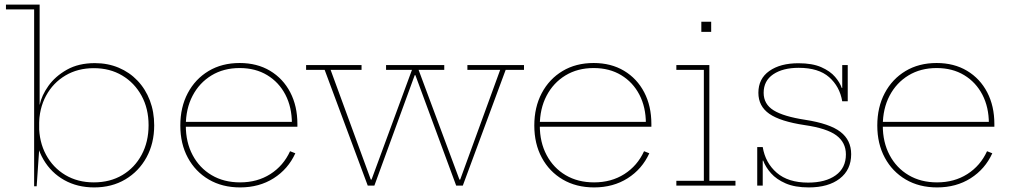

<svg xmlns="http://www.w3.org/2000/svg" viewBox="-20 -810 4411 838"><path d="M129 3V-769H6V-790H153V-318L151 -275V-233L153 -186L140 3ZM391 8Q317.5 8 260.5 -24Q203.5 -56 170 -113Q136.5 -170 133 -244L150.5 -263Q150.5 -191 180.8 -134.8Q211 -78.5 265 -46.2Q319 -14 389.5 -14Q460.5 -14 514.2 -46Q568 -78 598.2 -134.5Q628.5 -191 628.5 -263.5Q628.5 -336 597.8 -392.2Q567 -448.5 513.2 -480.5Q459.5 -512.5 389.5 -512.5Q319.5 -512.5 265.5 -480.5Q211.5 -448.5 181 -392.2Q150.5 -336 150.5 -263L147.5 -353H153.5Q161.5 -393 191.2 -435Q221 -477 272 -505.8Q323 -534.5 394 -534.5Q450.5 -534.5 498 -514.5Q545.5 -494.5 580.2 -458Q615 -421.5 634 -371.8Q653 -322 653 -263Q653 -184.5 619.5 -123.2Q586 -62 527 -27Q468 8 391 8Z M1028 8Q950 8 891.2 -26.5Q832.5 -61 799.8 -121.8Q767 -182.5 767 -262Q767 -342 799.5 -403.5Q832 -465 890.2 -500Q948.5 -535 1026 -535Q1102 -535 1158.8 -501Q1215.5 -467 1246.8 -407Q1278 -347 1278 -269Q1278 -265.5 1278 -262.5Q1278 -259.5 1278 -257H1254Q1254 -260 1254 -263.8Q1254 -267.5 1254 -271Q1254 -342 1225.8 -396.5Q1197.5 -451 1146.2 -482Q1095 -513 1026 -513Q956 -513 903 -480.8Q850 -448.5 820.5 -392Q791 -335.5 791 -262Q791 -189 820.8 -133Q850.5 -77 903.8 -45.5Q957 -14 1028 -14Q1103 -14 1160 -50.2Q1217 -86.5 1246 -150L1269 -141Q1237.5 -72 1174.5 -32Q1111.5 8 1028 8ZM782 -257V-278H1270L1276 -257Z M2020 -526H2267V-505H2187L2000 0H1971L1783 -509L1803 -482H1779L1800 -509L1614 0H1585L1397 -505H1316V-526H1558V-505H1423L1608 0L1587 -26H1612L1592 0L1778 -505H1665V-526H1919V-505H1807L1995 0L1974 -26H1998L1979 0L2163 -505H2020Z M2573 8Q2495 8 2436.2 -26.5Q2377.5 -61 2344.8 -121.8Q2312 -182.5 2312 -262Q2312 -342 2344.5 -403.5Q2377 -465 2435.2 -500Q2493.5 -535 2571 -535Q2647 -535 2703.8 -501Q2760.5 -467 2791.8 -407Q2823 -347 2823 -269Q2823 -265.5 2823 -262.5Q2823 -259.5 2823 -257H2799Q2799 -260 2799 -263.8Q2799 -267.5 2799 -271Q2799 -342 2770.8 -396.5Q2742.5 -451 2691.2 -482Q2640 -513 2571 -513Q2501 -513 2448 -480.8Q2395 -448.5 2365.5 -392Q2336 -335.5 2336 -262Q2336 -189 2365.8 -133Q2395.5 -77 2448.8 -45.5Q2502 -14 2573 -14Q2648 -14 2705 -50.2Q2762 -86.5 2791 -150L2814 -141Q2782.5 -72 2719.5 -32Q2656.5 8 2573 8ZM2327 -257V-278H2815L2821 -257Z M3076 -21H3190V0H2932V-21H3052V-505H2932V-526H3076ZM3041 -715H3084V-671H3041Z M3510 8Q3449.5 8 3409.2 -9.5Q3369 -27 3345.2 -53.8Q3321.5 -80.5 3311 -109H3303L3309 -168Q3320.5 -99 3370.2 -56Q3420 -13 3507 -13Q3583 -13 3627.5 -45Q3672 -77 3672 -136Q3672 -188 3630.5 -219Q3589 -250 3492 -264Q3385.5 -280 3337.8 -313.2Q3290 -346.5 3290 -405Q3290 -466.5 3337.8 -500.2Q3385.5 -534 3465 -534Q3525.5 -534 3564.5 -516.8Q3603.5 -499.5 3624.8 -474.5Q3646 -449.5 3654 -426H3662L3656 -368Q3645 -432.5 3598.8 -473.2Q3552.5 -514 3466 -514Q3397 -514 3355 -485.8Q3313 -457.5 3313 -405Q3313 -355.5 3356.5 -328.5Q3400 -301.5 3495 -287Q3601.5 -270.5 3648.2 -234.5Q3695 -198.5 3695 -137Q3695 -69 3645.2 -30.5Q3595.5 8 3510 8ZM3285 0V-168H3309V0ZM3656 -368V-526H3680V-368Z M4070 8Q3992 8 3933.2 -26.5Q3874.5 -61 3841.8 -121.8Q3809 -182.5 3809 -262Q3809 -342 3841.5 -403.5Q3874 -465 3932.2 -500Q3990.5 -535 4068 -535Q4144 -535 4200.8 -501Q4257.5 -467 4288.8 -407Q4320 -347 4320 -269Q4320 -265.5 4320 -262.5Q4320 -259.5 4320 -257H4296Q4296 -260 4296 -263.8Q4296 -267.5 4296 -271Q4296 -342 4267.8 -396.5Q4239.5 -451 4188.2 -482Q4137 -513 4068 -513Q3998 -513 3945 -480.8Q3892 -448.5 3862.5 -392Q3833 -335.5 3833 -262Q3833 -189 3862.8 -133Q3892.5 -77 3945.8 -45.5Q3999 -14 4070 -14Q4145 -14 4202 -50.2Q4259 -86.5 4288 -150L4311 -141Q4279.5 -72 4216.5 -32Q4153.5 8 4070 8ZM3824 -257V-278H4312L4318 -257Z"/></svg>

Font: Hepta Slab ExtraLight
Style: Regular
Weight: 200
Designer: Michael LaGattuta
Foundry: Michael LaGattuta
Version: Version 1.100